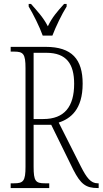

<svg xmlns="http://www.w3.org/2000/svg" viewBox="-20 -951 519 971"><path d="M196 -771H245C262 -816 293 -880 317 -918V-931H304C269 -892 244 -864 222 -818C198 -864 171 -892 137 -931H125V-918C148 -880 180 -816 196 -771ZM34 0H229V-24H207C160 -24 150 -35 150 -108V-320H239L351 -92C388 -20 414 0 474 0H479V-24H474C439 -24 418 -52 389 -109L277 -331C337 -351 398 -397 398 -528C398 -651 344 -714 211 -714H34V-690H51C98 -690 109 -679 109 -606V-108C109 -35 98 -24 51 -24H34ZM199 -349H150V-684H214C317 -684 355 -627 355 -527C355 -412 306 -349 199 -349Z"/></svg>

Font: Noto Serif Georgian ExtraCondensed ExtraLight
Style: Regular
Weight: 200
Width: 2
Designer: Monotype Design Team, Akaki Razmadze
Foundry: Google LLC
Version: Version 2.003